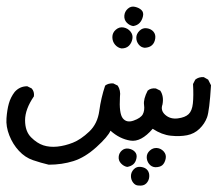

<svg xmlns="http://www.w3.org/2000/svg" viewBox="-24 -237 674 595"><path d="M405.3 337.9Q395.5 337.9 388.7 329.1Q381.8 320.3 381.8 308.6Q381.8 296.9 390.6 287.6Q399.4 278.3 413.1 280.3Q426.8 282.2 433.1 290.5Q439.5 298.8 438.5 311Q437.5 323.2 429.2 331.5Q420.9 339.8 405.3 337.9ZM127 273.4Q102.5 267.6 78.1 259.3Q53.7 251 34.7 230.5Q15.6 210 4.9 182.6Q-5.9 155.3 -3.9 129.4Q-2 103.5 3.4 84Q8.8 64.5 21.5 47.9Q37.1 30.3 60.5 30.3L74.2 37.1Q83 46.9 81.1 61.5Q53.7 101.6 53.7 135.7Q53.7 169.9 72.3 188.5Q90.8 207 110.4 213.4Q129.9 219.7 153.8 217.3Q177.7 214.8 202.1 205.1Q226.6 195.3 252.4 170.9Q278.3 146.5 283.7 106.4Q289.1 66.4 301.8 28.3Q311.5 20.5 327.1 21.5L340.8 28.3Q350.6 43 347.7 63.5Q344.7 114.3 356.4 129.4Q368.2 144.5 390.1 136.7Q412.1 128.9 418.5 117.2Q424.8 105.5 422.4 87.9Q419.9 70.3 433.6 43.9Q443.4 35.2 459 37.1L472.7 43.9Q484.4 61.5 479.5 86.9Q472.7 105.5 488.3 119.1Q503.9 132.8 526.9 129.9Q549.8 127 560.5 116.7Q571.3 106.4 573.7 83.5Q576.2 60.5 574.2 23.4L581.1 9.8Q591.8 1 607.4 2L621.1 9.8L629.9 27.3Q625 106.4 617.7 126.5Q610.4 146.5 594.2 162.1Q578.1 177.7 555.7 182.1Q533.2 186.5 505.4 183.6Q477.5 180.7 449.2 162.1Q413.1 204.1 379.9 198.7Q346.7 193.4 318.4 168Q310.5 186.5 274.9 218.8Q239.3 251 203.6 262.2Q168 273.4 127 273.4ZM457 281.2Q445.3 280.3 438 271Q430.7 261.7 430.7 250Q430.7 238.3 440.4 229.5Q450.2 220.7 462.4 221.7Q474.6 222.7 483.4 232.4Q492.2 242.2 489.3 255.4Q486.3 268.6 479 274.9Q471.7 281.2 457 281.2ZM370.1 280.3Q359.4 278.3 351.1 269.5Q342.8 260.7 343.8 249Q344.7 237.3 353.5 229.5Q362.3 221.7 374.5 223.6Q386.7 225.6 394 233.4Q401.4 241.2 398.9 253.4Q396.5 265.6 389.2 272Q381.8 278.3 370.1 280.3ZM352.5 -86.9Q340.8 -88.9 332.5 -98.6Q324.2 -108.4 324.2 -122.1Q324.2 -135.7 335 -145Q345.7 -154.3 358.9 -151.9Q372.1 -149.4 380.4 -139.2Q388.7 -128.9 386.2 -116.2Q383.8 -103.5 375.5 -95.2Q367.2 -86.9 352.5 -86.9ZM424.8 -88.9Q413.1 -89.8 405.8 -99.1Q398.4 -108.4 398.4 -120.1Q398.4 -131.8 408.2 -141.6Q418 -151.4 431.2 -149.4Q444.3 -147.5 451.7 -138.7Q459 -129.9 457 -117.2Q455.1 -104.5 447.3 -97.2Q439.5 -89.8 424.8 -88.9ZM388.7 -156.2Q377 -158.2 368.7 -167Q360.4 -175.8 361.3 -188.5Q362.3 -201.2 372.1 -210Q381.8 -218.8 394.5 -215.8Q407.2 -212.9 414.6 -205.6Q421.9 -198.2 418.9 -186Q416 -173.8 408.7 -166Q401.4 -158.2 388.7 -156.2Z"/></svg>

Font: NaikaiFont
Style: Regular
Weight: 400
Version: Version 1.67